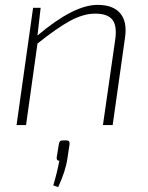

<svg xmlns="http://www.w3.org/2000/svg" viewBox="-20 -514 610 789"><path d="M147 -482 134 -368Q283 -494 381 -494Q444 -494 473.5 -460Q503 -426 494 -361L443 0H403L454 -355Q461 -410 441 -434Q421 -458 371 -458Q323 -458 268.5 -428.5Q214 -399 134 -335L87 0H48L116 -482ZM240 63H254Q267 63 266 78L257 137Q250 188 219 255L199 248Q214 198 224 146Q218 147 215 143Q212 139 213 133L222 77Q224 69 227 66Q230 63 240 63Z"/></svg>

Font: Exo 2.0 Extra Light
Style: Italic
Weight: 250
Italic angle: -8°
Designer: Natanael Gama
Version: Version 1.001;PS 001.001;hotconv 1.0.70;makeotf.lib2.5.58329